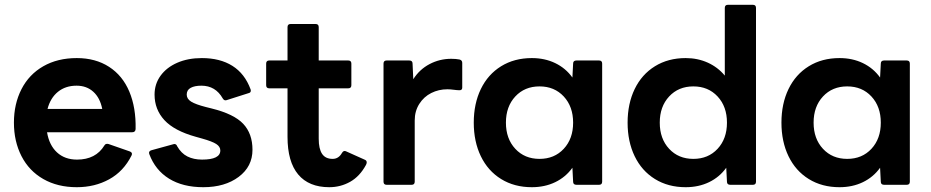

<svg xmlns="http://www.w3.org/2000/svg" viewBox="-20 -770 3879 800"><path d="M38 -259Q38 -337 69.5 -398.5Q101 -460 160.5 -494Q220 -528 300 -528Q378 -528 434.5 -491.5Q491 -455 519 -388Q547 -321 545 -232Q544 -219 531 -219H176Q185 -165 217.5 -135Q250 -105 301 -105Q379 -105 415 -164Q420 -173 432 -170L521 -139Q534 -134 528 -122Q495 -56 435 -23Q375 10 300 10Q220 10 160.5 -24Q101 -58 69.5 -119.5Q38 -181 38 -259ZM178 -316H406Q397 -362 369 -387.5Q341 -413 299 -413Q253 -413 221.5 -387.5Q190 -362 178 -316Z M602 -128Q601 -130 601 -133Q601 -141 611 -144L702 -169L706 -170Q715 -170 718 -161Q735 -131 761 -118Q787 -105 822 -105Q898 -105 898 -143Q898 -159 881 -170Q864 -181 821 -193L796 -200Q706 -225 665 -269.5Q624 -314 624 -376Q624 -420 649 -454.5Q674 -489 718.5 -508.5Q763 -528 821 -528Q897 -528 948.5 -495.5Q1000 -463 1024 -398Q1025 -396 1025 -392Q1025 -384 1016 -382L925 -353Q923 -352 919 -352Q913 -352 908 -360Q878 -413 819 -413Q791 -413 774.5 -404Q758 -395 758 -376Q758 -358 776.5 -346.5Q795 -335 838 -324L862 -318Q955 -295 993.5 -254Q1032 -213 1032 -146Q1032 -76 974.5 -33Q917 10 827 10Q742 10 684.5 -25.5Q627 -61 602 -128Z M1178 -200V-402H1102Q1089 -402 1089 -415V-505Q1089 -518 1102 -518H1178V-657Q1178 -670 1191 -670H1295Q1308 -670 1308 -657V-518H1431Q1444 -518 1444 -505V-415Q1444 -402 1431 -402H1308V-192Q1308 -150 1322 -129Q1336 -108 1366 -108Q1391 -108 1405 -133Q1412 -145 1423 -139L1501 -104Q1508 -101 1508 -93Q1508 -89 1505 -83Q1479 -35 1439 -12.5Q1399 10 1352 10Q1267 10 1222.5 -43Q1178 -96 1178 -200Z M1591 0Q1578 0 1578 -13V-505Q1578 -518 1591 -518H1685Q1699 -518 1699 -505L1702 -440Q1728 -481 1770 -503Q1812 -525 1860 -525Q1880 -525 1895 -522Q1906 -519 1906 -508V-405Q1906 -394 1895 -394Q1885 -394 1870.5 -396Q1856 -398 1844 -398Q1808 -398 1777 -382.5Q1746 -367 1727 -337Q1708 -307 1708 -268V-13Q1708 0 1695 0Z M1954 -259Q1954 -338 1983.5 -399Q2013 -460 2068 -494Q2123 -528 2196 -528Q2250 -528 2293.5 -507Q2337 -486 2365 -447L2368 -505Q2368 -518 2382 -518H2476Q2489 -518 2489 -505V-13Q2489 0 2476 0H2382Q2368 0 2368 -13L2365 -71Q2337 -32 2293.5 -11Q2250 10 2196 10Q2123 10 2068 -24Q2013 -58 1983.5 -119Q1954 -180 1954 -259ZM2368 -259Q2368 -326 2329 -368Q2290 -410 2228 -410Q2166 -410 2127 -368Q2088 -326 2088 -259Q2088 -192 2127 -150Q2166 -108 2228 -108Q2290 -108 2329 -150Q2368 -192 2368 -259Z M2595 -259Q2595 -338 2624.5 -399Q2654 -460 2709 -494Q2764 -528 2837 -528Q2887 -528 2929 -509Q2971 -490 3000 -455V-737Q3000 -750 3013 -750H3117Q3130 -750 3130 -737V-13Q3130 0 3117 0H3023Q3009 0 3009 -13L3006 -71Q2978 -32 2934.5 -11Q2891 10 2837 10Q2764 10 2709 -24Q2654 -58 2624.5 -119Q2595 -180 2595 -259ZM3009 -259Q3009 -326 2970 -368Q2931 -410 2869 -410Q2807 -410 2768 -368Q2729 -326 2729 -259Q2729 -192 2768 -150Q2807 -108 2869 -108Q2931 -108 2970 -150Q3009 -192 3009 -259Z M3236 -259Q3236 -338 3265.5 -399Q3295 -460 3350 -494Q3405 -528 3478 -528Q3532 -528 3575.5 -507Q3619 -486 3647 -447L3650 -505Q3650 -518 3664 -518H3758Q3771 -518 3771 -505V-13Q3771 0 3758 0H3664Q3650 0 3650 -13L3647 -71Q3619 -32 3575.5 -11Q3532 10 3478 10Q3405 10 3350 -24Q3295 -58 3265.5 -119Q3236 -180 3236 -259ZM3650 -259Q3650 -326 3611 -368Q3572 -410 3510 -410Q3448 -410 3409 -368Q3370 -326 3370 -259Q3370 -192 3409 -150Q3448 -108 3510 -108Q3572 -108 3611 -150Q3650 -192 3650 -259Z"/></svg>

Font: LINE Seed Sans TH App
Style: Bold
Weight: 700
Designer: Dalton Maag Ltd | Thai characters by Cadson Demak Co.,Ltd.
Foundry: Dalton Maag Ltd
Version: Version 1.003